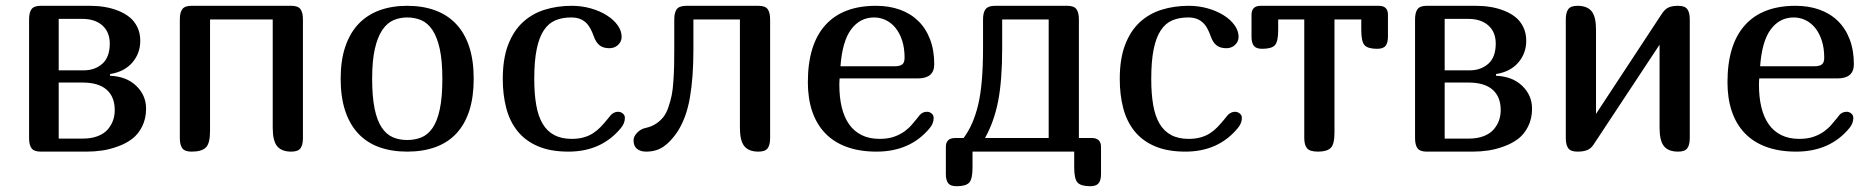

<svg xmlns="http://www.w3.org/2000/svg" viewBox="-20 -522 6442 661"><path d="M80.1 -455.1Q80.1 -479 88.6 -490.5Q97.2 -502 120.1 -502H290Q316.4 -502 340.3 -498Q364.3 -494.1 387 -485.1Q409.7 -476.1 426.3 -462.6Q442.9 -449.2 452.9 -428.5Q462.9 -407.7 462.9 -381.8Q462.9 -338.4 435.5 -306.6Q408.2 -274.9 358.9 -267.1V-261.2Q415.5 -258.8 449.2 -226.3Q482.9 -193.8 482.9 -147.9Q482.9 -113.8 469.5 -86.9Q456.1 -60.1 435.3 -44.2Q414.6 -28.3 386.5 -18.1Q358.4 -7.8 332 -3.9Q305.7 0 277.8 0H120.1Q97.2 0 88.6 -11.5Q80.1 -22.9 80.1 -46.9ZM182.1 -237.8V-44.9H266.1Q295.4 -44.9 317.4 -53.7Q339.4 -62.5 351.6 -77.1Q363.8 -91.8 369.4 -108.2Q375 -124.5 375 -143.1Q375 -188.5 347.2 -213.1Q319.3 -237.8 264.2 -237.8ZM182.1 -279.8H268.1Q306.6 -279.8 332.3 -302.5Q357.9 -325.2 357.9 -372.1Q357.9 -411.6 332.5 -434.3Q307.1 -457 263.2 -457H182.1Z M1022.9 -455.1V-46.9Q1022.9 -22.9 1014.4 -11.5Q1005.9 0 982.9 0Q949.2 0 934.1 -18.8Q918.9 -37.6 918.9 -82V-455.1H703.1V-70.8Q703.1 -28.3 688.7 -14.2Q674.3 0 639.2 0Q616.2 0 607.7 -11.5Q599.1 -22.9 599.1 -46.9V-455.1Q599.1 -479 607.7 -490.5Q616.2 -502 639.2 -502H982.9Q1005.9 -502 1014.4 -490.5Q1022.9 -479 1022.9 -455.1Z M1381.8 0Q1327.6 0 1284.9 -15.6Q1242.2 -31.2 1212.9 -62.7Q1183.6 -94.2 1168.2 -141.1Q1152.8 -188 1152.8 -251Q1152.8 -314.5 1168.9 -361.8Q1185.1 -409.2 1214.8 -440.2Q1244.6 -471.2 1286.9 -486.6Q1329.1 -502 1381.8 -502Q1435.1 -502 1477.5 -486.6Q1520 -471.2 1549.8 -439.9Q1579.6 -408.7 1595.2 -361.6Q1610.8 -314.5 1610.8 -251Q1610.8 -188 1595.7 -141.1Q1580.6 -94.2 1551.3 -62.7Q1522 -31.2 1479.2 -15.6Q1436.5 0 1381.8 0ZM1381.8 -40Q1408.7 -40 1430.9 -49.1Q1453.1 -58.1 1469.2 -81.5Q1485.4 -105 1494.1 -146Q1502.9 -187 1502.9 -251Q1502.9 -313 1493.9 -353.8Q1484.9 -394.5 1468.8 -418.7Q1452.6 -442.9 1430.4 -452.4Q1408.2 -461.9 1381.8 -461.9Q1356.4 -461.9 1334.5 -452.4Q1312.5 -442.9 1296.1 -418.7Q1279.8 -394.5 1270.5 -353.8Q1261.2 -313 1261.2 -251Q1261.2 -189.5 1269.5 -148.7Q1277.8 -107.9 1293.7 -83.7Q1309.6 -59.6 1331.8 -49.8Q1354 -40 1381.8 -40Z M2083 -126Q2094.2 -137.2 2107.9 -137.2Q2116.7 -137.2 2124 -131.3Q2131.3 -125.5 2131.3 -116.2Q2131.3 -98.1 2118.2 -82Q2051.3 0 1937 0Q1875 0 1831.8 -18.6Q1788.6 -37.1 1761.7 -70.6Q1734.9 -104 1722.9 -149.9Q1710.9 -195.8 1710.9 -250Q1710.9 -319.3 1729.2 -367.4Q1747.6 -415.5 1779.8 -445.3Q1812 -475.1 1855.2 -488.5Q1898.4 -502 1948.2 -502Q1982.4 -502 2013.7 -493.2Q2044.9 -484.4 2068.6 -469.5Q2092.3 -454.6 2106.2 -435.3Q2120.1 -416 2120.1 -395Q2120.1 -386.2 2116.5 -378.9Q2112.8 -371.6 2106.9 -366.5Q2101.1 -361.3 2093.5 -358.6Q2085.9 -356 2078.1 -356Q2056.2 -356 2043.5 -366.5Q2030.8 -377 2023.9 -397.9Q2018.6 -412.6 2012.2 -424.3Q2005.9 -436 1996.6 -444.6Q1987.3 -453.1 1975.1 -457.5Q1962.9 -461.9 1946.3 -461.9Q1915.5 -461.9 1891.8 -451.9Q1868.2 -441.9 1852.1 -417.5Q1835.9 -393.1 1827.6 -352.3Q1819.3 -311.5 1819.3 -250Q1819.3 -198.7 1826.2 -159.9Q1833 -121.1 1848.4 -95.5Q1863.8 -69.8 1888.4 -56.9Q1913.1 -43.9 1948.2 -43.9Q1971.7 -43.9 1989.7 -49.1Q2007.8 -54.2 2022 -63.5Q2036.1 -72.8 2047.6 -84.7Q2059.1 -96.7 2070.3 -110.4Z M2631.3 -455.1V-46.9Q2631.3 -22.9 2622.8 -11.5Q2614.3 0 2591.3 0Q2557.6 0 2542.5 -18.8Q2527.3 -37.6 2527.3 -82V-455.1H2367.2V-350.1Q2367.2 -255.9 2355.2 -186.3Q2343.3 -116.7 2312.5 -68.8Q2290 -35.2 2264.9 -17.6Q2239.7 0 2204.6 0Q2185.1 0 2173.1 -9.5Q2161.1 -19 2161.1 -39.1Q2161.1 -52.2 2173.8 -65.4Q2186.5 -78.6 2204.6 -82Q2224.1 -86.4 2239.3 -96.7Q2254.4 -106.9 2264.4 -119.9Q2274.4 -132.8 2281.5 -154.1Q2288.6 -175.3 2292.5 -194.3Q2296.4 -213.4 2298.3 -243.4Q2300.3 -273.4 2300.8 -296.4Q2301.3 -319.3 2301.3 -356V-455.1Q2301.3 -478.5 2309.8 -490.2Q2318.4 -502 2343.3 -502H2591.3Q2614.3 -502 2622.8 -490.5Q2631.3 -479 2631.3 -455.1Z M3146.5 -126Q3150.9 -131.3 3157.5 -134.3Q3164.1 -137.2 3171.4 -137.2Q3180.2 -137.2 3187.3 -131.3Q3194.3 -125.5 3194.3 -116.2Q3194.3 -97.7 3181.6 -82Q3114.7 0 2997.6 0Q2939 0 2894.5 -16.4Q2850.1 -32.7 2820.6 -63.7Q2791 -94.7 2776.1 -138.9Q2761.2 -183.1 2761.2 -238.8Q2761.2 -368.2 2821 -435.1Q2880.9 -502 2995.6 -502Q3041 -502 3077.9 -488.8Q3114.7 -475.6 3141.1 -450Q3167.5 -424.3 3181.9 -386.7Q3196.3 -349.1 3196.3 -300.8Q3196.3 -252 3139.6 -252H2870.6Q2870.1 -248 2869.9 -242.4Q2869.6 -236.8 2869.6 -230Q2869.6 -187 2877.9 -152.6Q2886.2 -118.2 2903.3 -94Q2920.4 -69.8 2946.5 -56.9Q2972.7 -43.9 3008.3 -43.9Q3037.6 -43.9 3058.6 -51.5Q3079.6 -59.1 3094.5 -70.1Q3109.4 -81.1 3119.6 -93.3Q3129.9 -105.5 3137.2 -114.3ZM2989.3 -461.9Q2940.9 -461.9 2910.4 -421.1Q2879.9 -380.4 2873.5 -293.9H3060.5Q3078.1 -293.9 3086.2 -300.3Q3094.2 -306.6 3094.2 -323.2Q3094.2 -356.9 3085.7 -382.8Q3077.1 -408.7 3062.7 -426.3Q3048.3 -443.8 3029.3 -452.9Q3010.3 -461.9 2989.3 -461.9Z M3268.6 -46.9H3297.4Q3331.1 -91.8 3347.7 -161.9Q3364.3 -231.9 3364.3 -356V-455.1Q3364.3 -479.5 3373.3 -490.7Q3382.3 -502 3405.3 -502H3654.3Q3677.2 -502 3685.8 -490.5Q3694.3 -479 3694.3 -455.1V-46.9H3738.3Q3770.5 -46.9 3770.5 -16.1V77.1Q3770.5 98.6 3762.2 108.9Q3753.9 119.1 3733.4 119.1Q3701.7 119.1 3689.9 106.7Q3678.2 94.2 3678.2 55.2V0H3328.1V55.2Q3328.1 94.2 3316.7 106.7Q3305.2 119.1 3273.4 119.1Q3252.4 119.1 3244.4 108.9Q3236.3 98.6 3236.3 77.1V-16.1Q3236.3 -46.9 3268.6 -46.9ZM3371.1 -46.9H3590.3V-455.1H3430.2V-356Q3430.2 -245.1 3416.3 -173.8Q3402.3 -102.5 3371.1 -46.9Z M4207 -126Q4218.3 -137.2 4231.9 -137.2Q4240.7 -137.2 4248 -131.3Q4255.4 -125.5 4255.4 -116.2Q4255.4 -98.1 4242.2 -82Q4175.3 0 4061 0Q3999 0 3955.8 -18.6Q3912.6 -37.1 3885.7 -70.6Q3858.9 -104 3846.9 -149.9Q3835 -195.8 3835 -250Q3835 -319.3 3853.3 -367.4Q3871.6 -415.5 3903.8 -445.3Q3936 -475.1 3979.2 -488.5Q4022.5 -502 4072.3 -502Q4106.4 -502 4137.7 -493.2Q4168.9 -484.4 4192.6 -469.5Q4216.3 -454.6 4230.2 -435.3Q4244.1 -416 4244.1 -395Q4244.1 -386.2 4240.5 -378.9Q4236.8 -371.6 4231 -366.5Q4225.1 -361.3 4217.5 -358.6Q4210 -356 4202.1 -356Q4180.2 -356 4167.5 -366.5Q4154.8 -377 4147.9 -397.9Q4142.6 -412.6 4136.2 -424.3Q4129.9 -436 4120.6 -444.6Q4111.3 -453.1 4099.1 -457.5Q4086.9 -461.9 4070.3 -461.9Q4039.6 -461.9 4015.9 -451.9Q3992.2 -441.9 3976.1 -417.5Q3960 -393.1 3951.7 -352.3Q3943.4 -311.5 3943.4 -250Q3943.4 -198.7 3950.2 -159.9Q3957 -121.1 3972.4 -95.5Q3987.8 -69.8 4012.5 -56.9Q4037.1 -43.9 4072.3 -43.9Q4095.7 -43.9 4113.8 -49.1Q4131.8 -54.2 4146 -63.5Q4160.2 -72.8 4171.6 -84.7Q4183.1 -96.7 4194.3 -110.4Z M4666.5 -455.1H4574.2V-64.9Q4574.2 -24.9 4561 -12.5Q4547.9 0 4517.6 0Q4489.7 0 4480 -11.2Q4470.2 -22.5 4470.2 -46.9V-455.1H4380.4V-418Q4380.4 -378.4 4368.9 -366.2Q4357.4 -354 4325.2 -354Q4304.7 -354 4296.6 -364.3Q4288.6 -374.5 4288.6 -396V-471.2Q4288.6 -502 4320.3 -502H4726.6Q4758.3 -502 4758.3 -471.2V-396Q4758.3 -374.5 4750.2 -364.3Q4742.2 -354 4721.2 -354Q4689.5 -354 4678 -366.2Q4666.5 -378.4 4666.5 -418Z M4851.6 -455.1Q4851.6 -479 4860.1 -490.5Q4868.7 -502 4891.6 -502H5061.5Q5087.9 -502 5111.8 -498Q5135.7 -494.1 5158.4 -485.1Q5181.2 -476.1 5197.8 -462.6Q5214.4 -449.2 5224.4 -428.5Q5234.4 -407.7 5234.4 -381.8Q5234.4 -338.4 5207 -306.6Q5179.7 -274.9 5130.4 -267.1V-261.2Q5187 -258.8 5220.7 -226.3Q5254.4 -193.8 5254.4 -147.9Q5254.4 -113.8 5241 -86.9Q5227.5 -60.1 5206.8 -44.2Q5186 -28.3 5158 -18.1Q5129.9 -7.8 5103.5 -3.9Q5077.1 0 5049.3 0H4891.6Q4868.7 0 4860.1 -11.5Q4851.6 -22.9 4851.6 -46.9ZM4953.6 -237.8V-44.9H5037.6Q5066.9 -44.9 5088.9 -53.7Q5110.8 -62.5 5123 -77.1Q5135.3 -91.8 5140.9 -108.2Q5146.5 -124.5 5146.5 -143.1Q5146.5 -188.5 5118.7 -213.1Q5090.8 -237.8 5035.6 -237.8ZM4953.6 -279.8H5039.6Q5078.1 -279.8 5103.8 -302.5Q5129.4 -325.2 5129.4 -372.1Q5129.4 -411.6 5104 -434.3Q5078.6 -457 5034.7 -457H4953.6Z M5797.4 -455.1V-46.9Q5797.4 -22.9 5788.8 -11.5Q5780.3 0 5757.3 0Q5723.6 0 5708.5 -18.8Q5693.4 -37.6 5693.4 -82V-368.2L5467.3 -25.9Q5458.5 -11.7 5445.6 -5.9Q5432.6 0 5410.6 0Q5387.7 0 5379.2 -11.5Q5370.6 -22.9 5370.6 -46.9V-455.1Q5370.6 -479 5379.2 -490.5Q5387.7 -502 5410.6 -502Q5444.3 -502 5459.5 -483.2Q5474.6 -464.4 5474.6 -419.9V-129.9L5699.7 -472.2Q5710 -488.8 5722.4 -495.4Q5734.9 -502 5757.3 -502Q5780.3 -502 5788.8 -490.5Q5797.4 -479 5797.4 -455.1Z M6312.5 -126Q6316.9 -131.3 6323.5 -134.3Q6330.1 -137.2 6337.4 -137.2Q6346.2 -137.2 6353.3 -131.3Q6360.4 -125.5 6360.4 -116.2Q6360.4 -97.7 6347.7 -82Q6280.8 0 6163.6 0Q6105 0 6060.5 -16.4Q6016.1 -32.7 5986.6 -63.7Q5957 -94.7 5942.1 -138.9Q5927.2 -183.1 5927.2 -238.8Q5927.2 -368.2 5987.1 -435.1Q6046.9 -502 6161.6 -502Q6207 -502 6243.9 -488.8Q6280.8 -475.6 6307.1 -450Q6333.5 -424.3 6347.9 -386.7Q6362.3 -349.1 6362.3 -300.8Q6362.3 -252 6305.7 -252H6036.6Q6036.1 -248 6035.9 -242.4Q6035.6 -236.8 6035.6 -230Q6035.6 -187 6043.9 -152.6Q6052.2 -118.2 6069.3 -94Q6086.4 -69.8 6112.5 -56.9Q6138.7 -43.9 6174.3 -43.9Q6203.6 -43.9 6224.6 -51.5Q6245.6 -59.1 6260.5 -70.1Q6275.4 -81.1 6285.6 -93.3Q6295.9 -105.5 6303.2 -114.3ZM6155.3 -461.9Q6106.9 -461.9 6076.4 -421.1Q6045.9 -380.4 6039.6 -293.9H6226.6Q6244.1 -293.9 6252.2 -300.3Q6260.3 -306.6 6260.3 -323.2Q6260.3 -356.9 6251.7 -382.8Q6243.2 -408.7 6228.8 -426.3Q6214.4 -443.8 6195.3 -452.9Q6176.3 -461.9 6155.3 -461.9Z"/></svg>

Font: Marmelad
Style: Regular
Weight: 400
Designer: Manvel Shmavonyan
Foundry: Cyreal (www.cyreal.org)
Version: Version 1.000